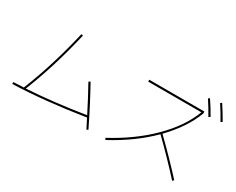

<svg xmlns="http://www.w3.org/2000/svg" viewBox="-112 -1315 2223 1811"><g transform="rotate(30 1000.0 -409.5)"><path d="M691.4 -387.7 709 -398.4Q814.5 -209 918.9 5.9L901.4 13.7L849.6 -87.9Q423.8 -21.5 80.1 -9.8V-30.3Q113.3 -31.2 191.4 -35.2Q322.3 -360.4 410.2 -742.2L429.7 -738.3Q340.8 -355.5 212.9 -36.1Q491.2 -52.7 839.8 -107.4Q763.7 -257.8 691.4 -387.7Z M1179.7 -669.9V-690.4H1780.3V-669.9Q1712.9 -488.3 1542 -311.5Q1717.8 -140.6 1857.4 12.7L1842.8 27.3Q1692.4 -138.7 1528.3 -297.9Q1352.5 -123 1105.5 8.8L1094.7 -8.8Q1341.8 -140.6 1516.1 -314Q1690.4 -487.3 1758.8 -669.9ZM1747.1 -814.5 1762.7 -826.2Q1811.5 -754.9 1856.4 -674.8L1837.9 -665Q1797.9 -737.3 1747.1 -814.5ZM1868.2 -834 1883.8 -845.7Q1937.5 -763.7 1978.5 -691.4L1960.9 -680.7Q1920.9 -753.9 1868.2 -834Z"/></g></svg>

Font: Mgen+ 1mn thin
Style: Regular
Weight: 100
Designer: [Source Han Sans]
Ryoko NISHIZUKA  (kana & ideographs); Paul D. Hunt (Latin, Greek & Cyrillic); Wenlong ZHANG  (bopomofo
Version: Version 1.059.20150602